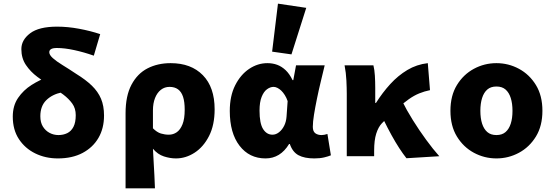

<svg xmlns="http://www.w3.org/2000/svg" viewBox="-20 -856 3040 1052"><path d="M297 12Q229 12 173 -15.5Q117 -43 83.5 -94Q50 -145 50 -217Q50 -277 79 -319.5Q108 -362 153 -390.5Q198 -419 247 -436L319 -350Q266 -339 233.5 -307Q201 -275 201 -219Q201 -185 215 -162.5Q229 -140 251.5 -128Q274 -116 300 -116Q327 -116 348.5 -126.5Q370 -137 382.5 -161Q395 -185 395 -225Q395 -262 376 -288.5Q357 -315 326.5 -338Q296 -361 259 -383Q222 -407 184.5 -435Q147 -463 122 -500Q97 -537 97 -587Q97 -637 145 -673.5Q193 -710 293 -710Q351 -710 413 -698.5Q475 -687 529 -669L494 -551Q440 -570 387 -581.5Q334 -593 292 -593Q270 -593 260 -587Q250 -581 250 -570Q250 -555 269.5 -537.5Q289 -520 322.5 -499.5Q356 -479 398 -451Q450 -419 483.5 -386.5Q517 -354 533.5 -315Q550 -276 550 -223Q550 -153 519.5 -100.5Q489 -48 432.5 -18Q376 12 297 12Z M668 176V-235Q668 -331 700.5 -392Q733 -453 788.5 -481.5Q844 -510 915 -510Q1027 -510 1091.5 -444Q1156 -378 1156 -257Q1156 -171 1125.5 -111Q1095 -51 1046.5 -19.5Q998 12 944 12Q912 12 878 1Q844 -10 818 -41Q820 -4 822 33Q824 70 826 105.5Q828 141 829 176ZM905 -118Q929 -118 948.5 -131.5Q968 -145 980 -175Q992 -205 992 -255Q992 -298 983 -325.5Q974 -353 955.5 -366.5Q937 -380 909 -380Q882 -380 861.5 -364Q841 -348 829.5 -319Q818 -290 818 -251V-153Q840 -131 861.5 -124.5Q883 -118 905 -118Z M1435 12Q1346 12 1292.5 -57.5Q1239 -127 1239 -248Q1239 -330 1268.5 -388.5Q1298 -447 1345 -478.5Q1392 -510 1445 -510Q1474 -510 1498.5 -501Q1523 -492 1544.5 -472Q1566 -452 1583 -417H1587L1602 -498H1759Q1749 -456 1737.5 -408.5Q1726 -361 1716.5 -314.5Q1707 -268 1700.5 -228Q1694 -188 1694 -161Q1694 -136 1707.5 -126Q1721 -116 1742 -116Q1749 -116 1757 -117.5Q1765 -119 1774 -122L1793 -5Q1779 1 1756 6.5Q1733 12 1702 12Q1648 12 1615.5 -5.5Q1583 -23 1568 -67H1564Q1516 12 1435 12ZM1473 -118Q1492 -118 1509 -131.5Q1526 -145 1537 -167Q1548 -189 1550 -217L1556 -302Q1550 -320 1540.5 -335Q1531 -350 1521 -359.5Q1511 -369 1500 -374.5Q1489 -380 1479 -380Q1461 -380 1443 -367Q1425 -354 1413.5 -325Q1402 -296 1402 -250Q1402 -180 1421.5 -149Q1441 -118 1473 -118ZM1577 -558 1471 -573 1503 -836 1658 -813Z M1880 0V-342Q1880 -372 1878 -414.5Q1876 -457 1868 -498H2026Q2032 -474 2034 -441.5Q2036 -409 2036 -374V-292H2040Q2076 -349 2118.5 -395.5Q2161 -442 2212 -472.5Q2263 -503 2324 -510L2336 -362Q2306 -356 2277.5 -344.5Q2249 -333 2220 -312.5Q2191 -292 2155 -260Q2119 -228 2072 -180Q2053 -160 2041.5 -124Q2030 -88 2030 -30V0ZM2207 11Q2188 -13 2167.5 -44.5Q2147 -76 2125.5 -115Q2104 -154 2081 -201L2182 -305Q2207 -254 2242 -198Q2277 -142 2315 -90Q2353 -38 2387 0Z M2700 12Q2634 12 2576.5 -19Q2519 -50 2483.5 -108Q2448 -166 2448 -249Q2448 -332 2483.5 -390Q2519 -448 2576.5 -479Q2634 -510 2700 -510Q2766 -510 2823.5 -479Q2881 -448 2916.5 -390Q2952 -332 2952 -249Q2952 -166 2916.5 -108Q2881 -50 2823.5 -19Q2766 12 2700 12ZM2700 -116Q2731 -116 2750 -132.5Q2769 -149 2778.5 -178.5Q2788 -208 2788 -249Q2788 -289 2778.5 -319Q2769 -349 2750 -365.5Q2731 -382 2700 -382Q2669 -382 2650 -365.5Q2631 -349 2621.5 -319Q2612 -289 2612 -249Q2612 -208 2621.5 -178.5Q2631 -149 2650 -132.5Q2669 -116 2700 -116Z"/></svg>

Font: Source Code Pro ExtraBold
Style: Regular
Weight: 800
Monospace: yes
Designer: Paul D. Hunt, Teo Tuominen
Foundry: Adobe Systems Incorporated
Version: Version 1.018;hotconv 1.0.116;makeotfexe 2.5.65601